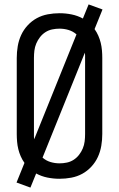

<svg xmlns="http://www.w3.org/2000/svg" viewBox="-20 -803 540 871"><path d="M118 48 55 25 91 -64Q81 -78 74 -94Q67 -110 63 -126.5Q59 -143 57.5 -160.5Q56 -178 56 -195V-540Q56 -567 60.5 -593.5Q65 -620 76 -644Q87 -668 105.5 -688Q124 -708 147 -720.5Q170 -733 196.5 -738Q223 -743 250 -743Q278 -743 305 -737.5Q332 -732 356 -719L382 -783L445 -760L409 -671Q419 -657 426 -641Q433 -625 437 -608.5Q441 -592 442.5 -574.5Q444 -557 444 -540V-195Q444 -168 439.5 -141.5Q435 -115 424 -91Q413 -67 394.5 -47Q376 -27 353 -14.5Q330 -2 303.5 3Q277 8 250 8Q222 8 195 2.5Q168 -3 144 -16ZM135 -171 327 -647Q311 -661 291 -667Q271 -673 250 -673Q233 -673 216.5 -669.5Q200 -666 186 -657Q172 -648 161.5 -634.5Q151 -621 144.5 -605.5Q138 -590 136 -573.5Q134 -557 134 -540V-195Q134 -189 134 -183Q134 -177 135 -171ZM250 -62Q267 -62 283.5 -65.5Q300 -69 314 -78Q328 -87 338.5 -100.5Q349 -114 355.5 -129.5Q362 -145 364 -161.5Q366 -178 366 -195V-540Q366 -546 366 -552Q366 -558 365 -564L173 -88Q189 -74 209 -68Q229 -62 250 -62Z"/></svg>

Font: Iosevka Fixed
Style: Regular
Weight: 400
Monospace: yes
Designer: Belleve Invis
Foundry: Belleve Invis
Version: Version 33.2.4